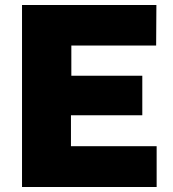

<svg xmlns="http://www.w3.org/2000/svg" viewBox="-20 -743 688 763"><path d="M67.5 0V-723H601.5L600.5 -562H263.5V-442H545.5V-285H262V-162H602.5V0Z"/></svg>

Font: Public Sans Thin Black
Style: Regular
Weight: 900
Version: Version 2.001